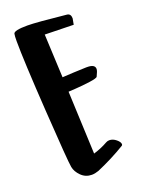

<svg xmlns="http://www.w3.org/2000/svg" viewBox="-133 -817 601 810"><g transform="rotate(-20 168.0 -412.5)"><path d="M32 -741Q35 -755 95 -755Q135 -755 268 -741Q285 -739 285 -718L280 -691L151 -694L160 -499Q205 -502 267 -504H272Q307 -504 307 -483Q307 -474 296 -452Q293 -446 260 -441.5Q227 -437 195 -435L163 -433L175 -151Q209 -161 239 -178Q246 -182 254 -182Q270 -182 284.5 -170Q299 -158 299 -148Q299 -144 296 -142Q237 -106 167 -76Q150 -70 136 -70Q108 -70 88.5 -89.5Q69 -109 65 -131Q60 -156 45 -389.5Q30 -623 30 -709Q30 -731 32 -741Z"/></g></svg>

Font: KleponIjo
Style: Ijo
Weight: 400
Designer: Aprian Dwi Nur Sembada & Aurellia CItra
Version: Version 001.000